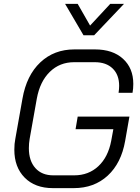

<svg xmlns="http://www.w3.org/2000/svg" viewBox="-20 -963 724 991"><path d="M54 -190Q54 -222 59 -246L96 -454Q117 -574 188 -641Q259 -708 364 -708H470Q562 -708 615 -659.5Q668 -611 668 -530Q668 -505 664 -484H592Q595 -504 595 -520Q595 -577 561.5 -609.5Q528 -642 469 -642H363Q288 -642 237 -592Q186 -542 170 -454L133 -246Q129 -223 129 -198Q129 -133 162.5 -95.5Q196 -58 255 -58H363Q437 -58 487.5 -105Q538 -152 554 -236L565 -296H370L381 -361H648L626 -236Q606 -121 536 -56.5Q466 8 361 8H253Q161 8 107.5 -46Q54 -100 54 -190ZM316 -943H381L445 -831L549 -943H620L466 -781H411Z"/></svg>

Font: Bai Jamjuree
Style: Italic
Weight: 400
Italic angle: -10°
Version: Version 1.000; ttfautohint (v1.6)